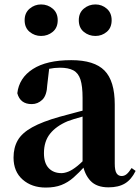

<svg xmlns="http://www.w3.org/2000/svg" viewBox="-20 -828 632 865"><path d="M186 17Q123 17 82 -19Q41 -55 41 -118Q41 -163 60 -196Q79 -229 125 -254.5Q171 -280 249 -302Q288 -313 338.5 -326Q389 -339 429 -349V-323Q389 -313 349 -302Q309 -291 285 -282Q233 -260 205.5 -225.5Q178 -191 178 -138Q178 -93 199.5 -70.5Q221 -48 257 -48Q271 -48 288.5 -55Q306 -62 329.5 -81Q353 -100 385 -136L402 -81H364Q336 -50 311 -28Q286 -6 256.5 5.5Q227 17 186 17ZM469 16Q415 16 387.5 -13.5Q360 -43 352 -92V-95V-387Q352 -440 342.5 -469.5Q333 -499 310.5 -511Q288 -523 250 -523Q225 -523 198.5 -517.5Q172 -512 135 -498L202 -523L193 -446Q191 -398 170.5 -378.5Q150 -359 123 -359Q71 -359 58 -408Q66 -477 128 -517Q190 -557 301 -557Q405 -557 451 -510Q497 -463 497 -357V-91Q497 -60 505 -47.5Q513 -35 528 -35Q540 -35 550 -43Q560 -51 573 -71L591 -58Q572 -19 543 -1.5Q514 16 469 16ZM165 -666Q136 -666 113.5 -684.5Q91 -703 91 -737Q91 -770 113.5 -789Q136 -808 165 -808Q195 -808 217.5 -789Q240 -770 240 -737Q240 -703 217.5 -684.5Q195 -666 165 -666ZM410 -666Q380 -666 357.5 -684.5Q335 -703 335 -737Q335 -770 357.5 -789Q380 -808 410 -808Q439 -808 461 -789Q483 -770 483 -737Q483 -703 461 -684.5Q439 -666 410 -666Z"/></svg>

Font: Noto Serif SC ExtraLight ExtraBold
Style: Regular
Weight: 800
Version: Version 2.002-H1;hotconv 1.1.0;makeotfexe 2.6.0